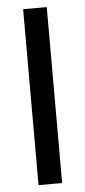

<svg xmlns="http://www.w3.org/2000/svg" viewBox="-52 -731 337 761"><g transform="rotate(-5 117.0 -350.0)"><path d="M164 0H70V-700H164Z"/></g></svg>

Font: Baumans
Style: Regular
Weight: 400
Designer: Henadij Zarechnjuk
Foundry: Cyreal (www.cyreal.org)
Version: Version 001.002